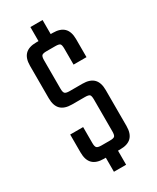

<svg xmlns="http://www.w3.org/2000/svg" viewBox="-198 -754 724 887"><g transform="rotate(-30 163.5 -311.0)"><path d="M196 -612H131V-697H196ZM196 75H131V-10H196ZM218 -90V-260Q218 -280 212.5 -285.5Q207 -291 187 -291H119Q79 -291 59.5 -310.5Q40 -330 40 -370V-543Q40 -583 59.5 -602.5Q79 -622 119 -622H207Q247 -622 266.5 -602.5Q286 -583 286 -543V-447H217V-532Q217 -552 211.5 -557.5Q206 -563 186 -563H140Q121 -563 115 -557.5Q109 -552 109 -532V-381Q109 -362 115 -356Q121 -350 140 -350H208Q248 -350 267.5 -330.5Q287 -311 287 -271V-79Q287 -39 267.5 -19.5Q248 0 208 0H121Q81 0 61.5 -19.5Q42 -39 42 -79V-175H111V-90Q111 -71 117 -65Q123 -59 142 -59H187Q207 -59 212.5 -65Q218 -71 218 -90Z"/></g></svg>

Font: Teko Variable Light
Style: Regular
Weight: 300
Designer: Manushi Parikh, Jonny Pinhorn
Foundry: Indian Type Foundry
Version: Version 3.000